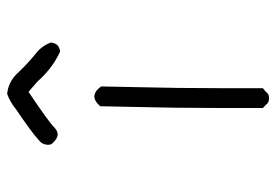

<svg xmlns="http://www.w3.org/2000/svg" viewBox="-138 -637 776 540"><g transform="rotate(-90 250.0 -367.0)"><path d="M228.5 -480.5 221.2 -473.1 219.2 -376.5Q216.3 -260.7 216.3 -144.5V-15.6Q224.6 -8.3 225.6 -6.8Q227.1 -4.9 228 -3.9Q233.4 1.5 241.7 1.5Q242.7 1.5 244.1 1.5Q245.6 1.5 246.1 1.5Q254.9 1.5 261.2 -6.3L261.7 -7.3L272 -15.6V-137.7Q272 -253.9 274.9 -370.6L276.9 -470.7Q272.5 -475.6 268.1 -481Q257.8 -489.7 248.5 -489.7Q239.3 -489.7 228.5 -480.5ZM112.8 -618.7Q112.8 -609.9 120.1 -604.5L121.6 -603Q132.3 -592.8 142.1 -592.8Q151.4 -592.8 162.6 -603Q175.8 -617.2 261.7 -674.8L290.5 -649.9Q327.1 -607.9 375 -585.9Q386.7 -587.4 392.6 -593.3Q398.9 -599.6 400.4 -611.8Q391.1 -637.7 368.2 -655.3Q341.8 -676.8 318.4 -701.2Q303.7 -718.3 286.1 -726.6Q272 -733.4 255.9 -734.9Q232.9 -726.6 213.9 -710.9Q146 -664.6 129.4 -648.9Q125.5 -646 121.6 -642.1Q113.3 -633.8 112.8 -620.6V-620.1Q112.8 -619.6 112.8 -618.7Z"/></g></svg>

Font: NaikaiFont
Style: ExtraLight
Weight: 200
Version: Version 1.89